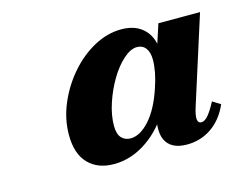

<svg xmlns="http://www.w3.org/2000/svg" viewBox="-63 -813 703 561"><g transform="rotate(-15 288.5 -532.5)"><path d="M220 -345Q171 -345 142.5 -374.5Q114 -404 114 -461Q114 -509 133.5 -555Q153 -601 185.5 -638.5Q218 -676 258.5 -698Q299 -720 341 -720Q379 -720 402.5 -701.5Q426 -683 432.5 -651.5Q439 -620 425 -581L410 -583L451 -709H577L492 -442Q485 -419 486.5 -408Q488 -397 498 -397Q508 -397 519 -410Q530 -423 543 -448L567 -433Q548 -390 515 -367.5Q482 -345 441 -345Q392 -345 376.5 -378Q361 -411 384 -481L397 -465Q369 -411 321 -378Q273 -345 220 -345ZM286 -405Q315 -405 344 -437.5Q373 -470 392 -528Q400 -551 404 -572Q408 -593 408 -610Q408 -633 398.5 -645.5Q389 -658 372 -658Q353 -658 331 -638.5Q309 -619 290.5 -588Q272 -557 260 -521Q248 -485 248 -453Q248 -428 258.5 -416.5Q269 -405 286 -405Z"/></g></svg>

Font: Baskervville
Style: Bold Italic
Weight: 700
Italic angle: -18°
Version: Version 1.100